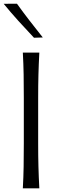

<svg xmlns="http://www.w3.org/2000/svg" viewBox="-27 -1032 334 1052"><path d="M98.1 0Q101.6 -62.5 102.5 -120.1Q103.5 -177.7 103.5 -246.6V-495.6Q103.5 -564.9 102.5 -622.8Q101.6 -680.7 98.1 -743.7H188.5Q185.1 -680.7 183.6 -622.8Q182.1 -564.9 182.1 -495.6V-246.6Q182.1 -177.7 183.6 -120.1Q185.1 -62.5 188.5 0ZM159.2 -825.2Q115.7 -871.1 74 -917.2Q32.2 -963.4 -6.8 -1011.2L65.9 -1011.7Q99.1 -965.3 134.8 -919.2Q170.4 -873 207.5 -826.7Z"/></svg>

Font: Pinar-DS3-FD Regular
Style: Regular
Weight: 400
Designer: Amin Abedi
Version: Version 3.000